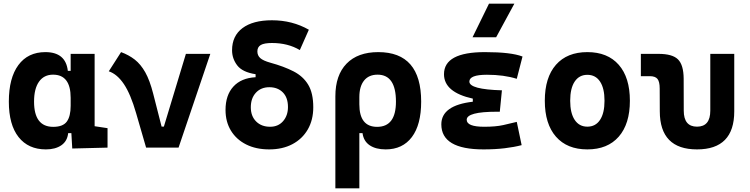

<svg xmlns="http://www.w3.org/2000/svg" viewBox="-20 -815 4142 1060"><path d="M233.4 9.8Q136.2 9.8 82.5 -58.3Q28.8 -126.5 28.8 -253.9Q28.8 -384.3 81.5 -455.8Q134.3 -527.3 230.5 -527.3Q342.8 -527.3 354.5 -423.8H370.1V-517.6H502.4V-118.2L573.7 -107.4V0L378.9 4.9L374 -80.1H356.4Q351.6 -35.6 318.6 -12.9Q285.6 9.8 233.4 9.8ZM168 -253.9Q168 -114.7 273.9 -114.7Q327.6 -114.7 348.9 -143.8Q370.1 -172.9 370.1 -231V-274.9Q370.1 -402.8 272.9 -402.8Q222.7 -402.8 195.3 -364Q168 -325.2 168 -253.9Z M786.6 0 731.4 -190.4Q701.2 -295.4 664.1 -350.6Q627 -405.8 580.6 -421.4L648.4 -527.3Q690.9 -511.7 723.9 -486.1Q756.8 -460.4 782 -415.8Q807.1 -371.1 825.7 -297.9L872.1 -116.2H884.8L1006.3 -517.6H1141.1L965.8 0Z M1466.3 9.8Q1393.6 9.8 1339.4 -17.3Q1285.2 -44.4 1255.1 -93.5Q1225.1 -142.6 1225.1 -208Q1225.1 -289.6 1268.3 -336.9Q1311.5 -384.3 1391.1 -388.7V-405.3Q1318.4 -416.5 1289.8 -453.9Q1261.2 -491.2 1261.2 -537.6Q1261.2 -616.7 1318.8 -659.9Q1376.5 -703.1 1481.4 -703.1Q1593.8 -703.1 1685.1 -650.9L1635.3 -538.6Q1569.8 -577.6 1481.4 -577.6Q1439 -577.6 1419.9 -566.7Q1400.9 -555.7 1400.9 -531.2Q1400.9 -508.8 1416.7 -494.4Q1432.6 -480 1472.7 -468.8Q1547.9 -448.2 1600.8 -420.9Q1653.8 -393.6 1681.6 -347.2Q1709.5 -300.8 1709.5 -222.7Q1709.5 -152.8 1679.2 -100.3Q1648.9 -47.9 1594.2 -19Q1539.6 9.8 1466.3 9.8ZM1471.2 -115.2Q1516.1 -115.2 1543 -146.2Q1569.8 -177.2 1569.8 -224.1Q1569.8 -276.4 1541.5 -304.9Q1513.2 -333.5 1466.8 -333.5Q1420.9 -333.5 1392.8 -303.2Q1364.7 -272.9 1364.7 -222.7Q1364.7 -173.8 1394 -144.5Q1423.3 -115.2 1471.2 -115.2Z M1831.5 224.6V-283.2Q1831.5 -399.9 1893.3 -463.6Q1955.1 -527.3 2068.4 -527.3Q2305.2 -527.3 2305.2 -253.9Q2305.2 -126.5 2253.9 -58.3Q2202.6 9.8 2109.4 9.8Q2054.7 9.8 2021 -12.9Q1987.3 -35.6 1981.4 -80.1H1963.9V224.6ZM2064.5 -402.8Q2016.1 -402.8 1990 -370.4Q1963.9 -337.9 1963.9 -278.8V-239.3Q1963.9 -114.7 2062 -114.7Q2166 -114.7 2166 -253.9Q2166 -402.8 2064.5 -402.8Z M2649.4 9.8Q2416.5 9.8 2416.5 -128.4Q2416.5 -233.4 2590.3 -253.4V-270.5Q2431.2 -305.7 2431.2 -405.3Q2431.2 -527.3 2657.2 -527.3Q2801.8 -527.3 2864.7 -502.9L2833 -379.9Q2762.2 -402.3 2668 -402.3Q2571.3 -402.3 2571.3 -364.7Q2571.3 -321.3 2751 -316.4L2739.3 -198.2H2723.6Q2556.6 -198.2 2556.6 -153.8Q2556.6 -115.2 2653.3 -115.2Q2716.8 -115.2 2758.5 -124.5Q2800.3 -133.8 2833 -142.1L2859.9 -13.7Q2819.3 -2.9 2766.4 3.4Q2713.4 9.8 2649.4 9.8ZM2588.9 -609.4 2679.7 -794.9H2819.8L2719.2 -609.4Z M3222.7 9.8Q3110.8 9.8 3049.3 -60.5Q2987.8 -130.9 2987.8 -258.8Q2987.8 -387.2 3049.3 -457.3Q3110.8 -527.3 3222.7 -527.3Q3334.5 -527.3 3396 -457.3Q3457.5 -387.2 3457.5 -258.8Q3457.5 -130.9 3396 -60.5Q3334.5 9.8 3222.7 9.8ZM3222.7 -115.7Q3268.1 -115.7 3292.7 -153.1Q3317.4 -190.4 3317.4 -258.8Q3317.4 -327.6 3292.7 -364.7Q3268.1 -401.9 3222.7 -401.9Q3177.7 -401.9 3152.8 -364.7Q3127.9 -327.6 3127.9 -258.8Q3127.9 -190.4 3152.8 -153.1Q3177.7 -115.7 3222.7 -115.7Z M3828.1 9.8Q3623 9.8 3622.6 -200.2L3622.1 -326.2Q3622.1 -363.8 3609.9 -379.2Q3597.7 -394.5 3567.4 -394.5H3518.1V-517.6H3615.7Q3692.4 -517.6 3723.1 -487.1Q3753.9 -456.5 3754.4 -380.9L3754.9 -204.1Q3754.9 -115.7 3828.1 -115.7Q3901.4 -115.7 3901.4 -204.1V-517.6H4033.7V-200.2Q4033.7 9.8 3828.1 9.8Z"/></svg>

Font: Caskaydia Cove
Style: Bold
Weight: 700
Monospace: yes
Designer: Aaron Bell
Foundry: Saja Typeworks
Version: Version 4.300; ttfautohint (v1.8.3)